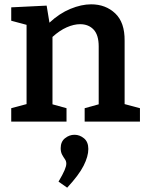

<svg xmlns="http://www.w3.org/2000/svg" viewBox="-20 -563 680 889"><path d="M32 0V-62L103 -81V-448L32 -467V-529L196 -537L209 -458Q255 -501 306 -522Q357 -543 402 -543Q469 -543 513.5 -501Q558 -459 557 -374V-81L628 -62V0H372V-62L437 -80V-348Q437 -401 413.5 -426Q390 -451 351 -451Q322 -451 289 -436.5Q256 -422 223 -392V-80L288 -62V0ZM291 306 251 278Q271 244 279 225Q287 206 287 195Q287 183 280.5 174Q274 165 267.5 153Q261 141 261 123Q261 93 281 77Q301 61 325 61Q349 61 369 77.5Q389 94 389 127Q389 161 367 204.5Q345 248 291 306Z"/></svg>

Font: Bitter SemiBold
Style: Regular
Weight: 600
Designer: Sol Matas, and Bitter project Authors
Foundry: Sol Matas
Version: Version 2.001